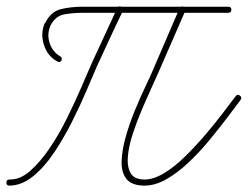

<svg xmlns="http://www.w3.org/2000/svg" viewBox="-29 -571 774 600"><path d="M163 -382Q158 -374 150 -379Q119 -396 108 -431.5Q97 -467 111 -499Q111 -499 111 -499Q111 -499 111 -499Q111 -499 111.5 -499Q112 -499 112 -499Q130 -535 161.5 -542.5Q193 -550 229 -550Q343 -550 456.5 -550Q570 -550 684 -550Q694 -550 694 -541Q694 -531 684 -531Q570 -531 456.5 -531Q343 -531 229 -531Q199 -531 171.5 -526Q144 -521 128 -490Q128 -490 128.5 -490Q129 -490 129 -491Q129 -491 129 -491Q129 -491 129 -491Q117 -465 126 -437Q135 -409 159 -395Q167 -391 163 -382ZM355 -537Q334 -494 314 -450.5Q294 -407 274 -364Q274 -364 274 -364Q274 -364 274 -364Q274 -364 274 -364Q274 -364 274 -364Q261 -334 241 -287Q221 -240 195 -188.5Q169 -137 138.5 -92Q108 -47 73 -19Q38 9 0 9Q-9 9 -9 0Q-9 -10 0 -10Q34 -9 66 -37.5Q98 -66 127.5 -110Q157 -154 181.5 -204Q206 -254 225.5 -299Q245 -344 257 -372Q257 -372 257 -372Q257 -372 257 -372Q257 -372 257 -372Q257 -372 257 -372Q277 -415 297 -458.5Q317 -502 337 -545Q341 -554 350 -550Q359 -546 355 -537ZM545 -550Q553 -546 550 -537Q529 -488 507.5 -439.5Q486 -391 465 -342Q458 -326 444 -295.5Q430 -265 414 -227.5Q398 -190 385.5 -151.5Q373 -113 370.5 -81Q368 -49 379.5 -29.5Q391 -10 423 -10Q451 -10 484 -30Q517 -50 550 -82.5Q583 -115 613.5 -151Q644 -187 668.5 -219Q693 -251 707 -270Q713 -278 721 -272Q728 -266 723 -259Q706 -236 680.5 -202.5Q655 -169 624.5 -132Q594 -95 560 -63Q526 -31 491 -11Q456 9 423 9Q383 9 366.5 -11.5Q350 -32 351 -66.5Q352 -101 363.5 -142Q375 -183 391.5 -223.5Q408 -264 424 -297.5Q440 -331 448 -350Q469 -399 490 -447.5Q511 -496 532 -545Q536 -553 545 -550Z"/></svg>

Font: FRB American Cursive Guidelines Extralight
Style: Italic
Weight: 200
Italic angle: -25°
Version: Version 2.0;Modular Font Editor K font №1